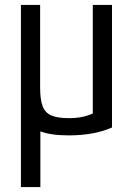

<svg xmlns="http://www.w3.org/2000/svg" viewBox="-20 -540 540 780"><path d="M65 220V-185L144 -105V220ZM259 10Q185 10 142.5 -7Q100 -24 82.5 -65.5Q65 -107 65 -180V-520H143V-184Q143 -136 153 -109Q163 -82 188.5 -71Q214 -60 260 -60Q284 -60 303.5 -63Q323 -66 342.5 -73Q362 -80 385 -92L357 -42V-520H435V-22Q362 10 259 10Z"/></svg>

Font: M PLUS 1 Code
Style: Regular
Weight: 400
Designer: Coji Morishita
Foundry: UNDERFOREST DESIGN
Version: Version 1.005